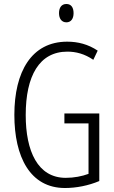

<svg xmlns="http://www.w3.org/2000/svg" viewBox="-20 -933 573 963"><path d="M313 -913C288 -913 276 -894 276 -867C276 -840 289 -821 313 -821C336 -821 349 -839 349 -867C349 -894 338 -913 313 -913ZM303 -364V-314H424V-61C392 -49 351 -41 310 -41C169 -41 109 -175 109 -356C109 -552 177 -674 318 -674C361 -674 404 -663 448 -633L470 -679C422 -711 371 -724 317 -724C138 -724 52 -573 52 -357C52 -146 131 10 306 10C362 10 424 -2 478 -25V-364Z"/></svg>

Font: Noto Sans UI Condensed Light
Style: Regular
Weight: 300
Width: 3
Designer: Monotype Design Team
Foundry: Monotype Imaging Inc.
Version: Version 1.901